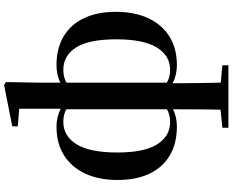

<svg xmlns="http://www.w3.org/2000/svg" viewBox="-116 -722 1099 906"><g transform="rotate(-90 433.0 -269.5)"><path d="M282.8 259.3V230.8L389.1 220.1H462.2L577.4 230.8V259.3ZM366.9 259.3Q368.9 189.6 369.4 124.7Q369.9 59.9 369.9 -17.4V-22.4V-512.2L372.3 -520V-727.7L289.3 -734.6V-760.6L484.4 -799.3L498.2 -790.3L495.5 -631.7V-518.6V-512.6V-22.8L492.8 -10.9Q492.8 39.9 493.1 75.9Q493.5 111.8 494 140.6Q494.5 169.4 495 196.9Q495.5 224.4 496.5 259.3ZM287.9 16.2Q209.7 16.2 153.1 -16.8Q96.6 -49.8 66.4 -112.4Q36.2 -174.9 36.2 -263.6Q36.2 -351.9 66.4 -416.5Q96.6 -481.2 152.8 -516.5Q208.9 -551.9 287.2 -551.9Q333.1 -551.9 371.5 -532.4Q409.9 -512.8 427.8 -489.2L429.8 -483.1L427.8 -463.5Q401.1 -484.7 375 -502.2Q348.9 -519.7 310.9 -519.7Q243 -519.7 204.4 -456.7Q165.9 -393.7 165.9 -265.1Q165.9 -137.9 204.4 -76.8Q243 -15.7 310.1 -15.7Q348.1 -15.7 374.6 -33.9Q401.1 -52 427.8 -72.9L432 -45.8H427.8Q409.9 -22.5 372.2 -3.1Q334.6 16.2 287.9 16.2ZM578.2 16.2Q531.5 16.2 493.4 -3.5Q455.2 -23.2 438.3 -45.8H434.1L438.3 -72.2Q464.9 -52 491.4 -33.9Q517.9 -15.7 555.2 -15.7Q623.4 -15.7 661.7 -78.9Q700 -142 700 -269.7Q700 -398.5 661.7 -459.1Q623.4 -519.7 555.9 -519.7Q517.9 -519.7 491.4 -502.2Q464.9 -484.7 438.3 -462.8L434.8 -483.8L438.3 -490Q455.2 -513.5 493 -532.7Q530.8 -551.9 578.2 -551.9Q656.4 -551.9 712.8 -518.9Q769.2 -485.9 799.4 -423Q829.6 -360.1 829.6 -271.1Q829.6 -183.9 799.8 -119.4Q769.9 -54.8 713.7 -19.3Q657.4 16.2 578.2 16.2Z"/></g></svg>

Font: Noto Serif KR ExtraLight
Style: Regular
Weight: 200
Designer: Ryoko NISHIZUKA 西塚涼子 (kana & ideographs); Frank Grießhammer (Latin, Greek & Cyrillic); Wenlong ZHANG 张文龙 (bopomofo); San
Foundry: Adobe
Version: Version 2.002-H1;hotconv 1.1.0;makeotfexe 2.6.0